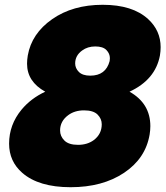

<svg xmlns="http://www.w3.org/2000/svg" viewBox="-20 -768 694 802"><path d="M275 14Q142 14 73 -46Q18 -94 18 -168Q18 -247 70 -310Q109 -357 169 -385Q93 -427 93 -502Q93 -518 96 -536Q112 -628 198 -688Q284 -748 409 -748Q534 -748 599 -688Q651 -640 651 -571Q651 -554 648 -536Q629 -435 521 -385Q608 -336 608 -241Q608 -224 605 -206Q588 -106 498 -46Q408 14 275 14ZM357 -452Q422 -452 438 -513L439 -525Q439 -544 424.5 -559Q410 -574 378 -574Q346 -574 323 -557Q294 -536 294 -503Q294 -483 309.5 -467.5Q325 -452 357 -452ZM306 -163Q345 -163 372 -183Q405 -208 405 -249Q405 -272 387.5 -289.5Q370 -307 331 -307Q292 -307 265 -287Q231 -262 231 -223Q231 -199 249 -181Q267 -163 306 -163Z"/></svg>

Font: YamahaIndonesia935. App Black
Style: Italic
Weight: 900
Italic angle: -10°
Designer: Dalton Maag Ltd
Foundry: Dalton Maag Ltd
Version: Version 1.002; January 01, 2024; Regular/Italic